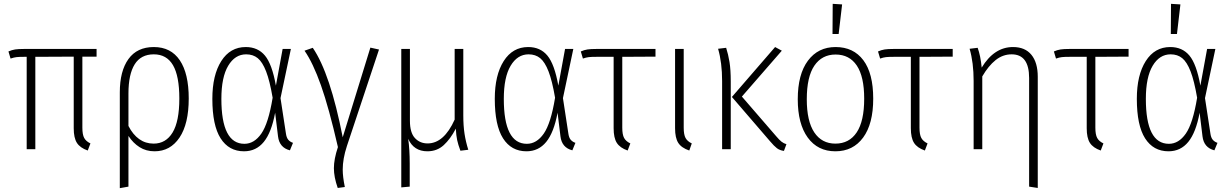

<svg xmlns="http://www.w3.org/2000/svg" viewBox="-20 -777 6413 1000"><path d="M409 -482V-112Q409 -76 418.5 -58.5Q428 -41 451 -30L437 7Q397 -7 380.5 -33Q364 -59 364 -109V-482L164 -481V0H119V-481H104Q79 -481 66 -479.5Q53 -478 35 -472L24 -509Q42 -517 59 -519.5Q76 -522 104 -522H483V-482Z M963 -264Q963 -132 915 -60.5Q867 11 785 11Q741 11 707 -10.5Q673 -32 649 -69V195L604 203V-296Q604 -407 649 -469.5Q694 -532 781 -532Q870 -532 916.5 -463Q963 -394 963 -264ZM914 -264Q914 -381 881 -437.5Q848 -494 781 -494Q714 -494 681.5 -442Q649 -390 649 -290V-121Q672 -76 705 -52.5Q738 -29 780 -29Q844 -29 879 -87Q914 -145 914 -264Z M1417 -331 1452 -522H1495L1441 -266L1469 -83Q1472 -60 1481.5 -49Q1491 -38 1506 -33L1490 6Q1435 -8 1428 -67L1413 -190Q1394 -87 1354 -38Q1314 11 1251 11Q1172 11 1129 -56.5Q1086 -124 1086 -262Q1086 -386 1132.5 -459Q1179 -532 1260 -532Q1323 -532 1360 -487.5Q1397 -443 1417 -331ZM1133 -262Q1133 -28 1253 -28Q1304 -28 1341 -81Q1378 -134 1400 -268Q1385 -356 1366 -405Q1347 -454 1322.5 -474Q1298 -494 1262 -494Q1204 -494 1168.5 -434.5Q1133 -375 1133 -262Z M1765 -62 1909 -529 1954 -519 1787 -17Q1765 50 1765 106Q1765 144 1776 197L1739 202Q1719 145 1719 99Q1719 52 1740 -11Q1693 -216 1651.5 -333Q1610 -450 1566 -513L1609 -528Q1700 -395 1765 -62Z M2378 8Q2366 -24 2361 -47.5Q2356 -71 2354 -107Q2326 -53 2291 -21Q2256 11 2206 11Q2135 11 2106 -54Q2114 2 2114 74V195L2070 199V-522H2115V-148Q2115 -86 2141 -58Q2167 -30 2207 -30Q2292 -30 2348 -154V-522H2393V-176Q2393 -122 2399.5 -80Q2406 -38 2419 3Z M2888 -331 2923 -522H2966L2912 -266L2940 -83Q2943 -60 2952.5 -49Q2962 -38 2977 -33L2961 6Q2906 -8 2899 -67L2884 -190Q2865 -87 2825 -38Q2785 11 2722 11Q2643 11 2600 -56.5Q2557 -124 2557 -262Q2557 -386 2603.5 -459Q2650 -532 2731 -532Q2794 -532 2831 -487.5Q2868 -443 2888 -331ZM2604 -262Q2604 -28 2724 -28Q2775 -28 2812 -81Q2849 -134 2871 -268Q2856 -356 2837 -405Q2818 -454 2793.5 -474Q2769 -494 2733 -494Q2675 -494 2639.5 -434.5Q2604 -375 2604 -262Z M3221 -481V-112Q3221 -76 3230.5 -58.5Q3240 -41 3263 -30L3249 7Q3209 -7 3192.5 -33Q3176 -59 3176 -109V-481H3086Q3060 -481 3046.5 -479.5Q3033 -478 3016 -472L3005 -509Q3023 -517 3040 -519.5Q3057 -522 3085 -522H3394V-482Z M3541 -112Q3541 -76 3550.5 -58.5Q3560 -41 3583 -30L3570 7Q3529 -7 3512.5 -33Q3496 -59 3496 -109V-522H3541Z M3844 -274 4023 -67Q4039 -48 4050.5 -39Q4062 -30 4076 -26L4063 9Q4041 6 4026.5 -5Q4012 -16 3990 -42L3792 -272L4017 -532L4052 -513ZM3786 -352V0H3741V-355Q3741 -451 3720 -523L3762 -528Q3773 -494 3779.5 -454Q3786 -414 3786 -352Z M4528 -263Q4528 -132 4475.5 -60.5Q4423 11 4331 11Q4239 11 4187 -60.5Q4135 -132 4135 -260Q4135 -390 4188 -461Q4241 -532 4332 -532Q4425 -532 4476.5 -463.5Q4528 -395 4528 -263ZM4182 -260Q4182 -146 4221 -87.5Q4260 -29 4331 -29Q4403 -29 4442 -87.5Q4481 -146 4481 -263Q4481 -378 4442.5 -435.5Q4404 -493 4332 -493Q4261 -493 4221.5 -435Q4182 -377 4182 -260ZM4317 -757 4366 -754 4348 -600H4316Z M4769 -481V-112Q4769 -76 4778.5 -58.5Q4788 -41 4811 -30L4797 7Q4757 -7 4740.5 -33Q4724 -59 4724 -109V-481H4634Q4608 -481 4594.5 -479.5Q4581 -478 4564 -472L4553 -509Q4571 -517 4588 -519.5Q4605 -522 4633 -522H4942V-482Z M5385 -377V202L5340 195V-371Q5340 -494 5249 -494Q5203 -494 5165.5 -464Q5128 -434 5096 -379V0H5051V-355Q5051 -451 5030 -523L5072 -528Q5087 -487 5093 -425Q5158 -532 5256 -532Q5319 -532 5352 -491.5Q5385 -451 5385 -377Z M5685 -481V-112Q5685 -76 5694.5 -58.5Q5704 -41 5727 -30L5713 7Q5673 -7 5656.5 -33Q5640 -59 5640 -109V-481H5550Q5524 -481 5510.5 -479.5Q5497 -478 5480 -472L5469 -509Q5487 -517 5504 -519.5Q5521 -522 5549 -522H5858V-482Z M6232 -331 6267 -522H6310L6256 -266L6284 -83Q6287 -60 6296.5 -49Q6306 -38 6321 -33L6305 6Q6250 -8 6243 -67L6228 -190Q6209 -87 6169 -38Q6129 11 6066 11Q5987 11 5944 -56.5Q5901 -124 5901 -262Q5901 -386 5947.5 -459Q5994 -532 6075 -532Q6138 -532 6175 -487.5Q6212 -443 6232 -331ZM5948 -262Q5948 -28 6068 -28Q6119 -28 6156 -81Q6193 -134 6215 -268Q6200 -356 6181 -405Q6162 -454 6137.5 -474Q6113 -494 6077 -494Q6019 -494 5983.5 -434.5Q5948 -375 5948 -262ZM6079 -757 6128 -754 6110 -600H6078Z"/></svg>

Font: Fira Sans Condensed ExtraLight
Style: Regular
Weight: 275
Width: 3
Designer: Carrois Corporate & Edenspiekermann AG
Foundry: Carrois Corporate GbR & Edenspiekermann AG
Version: Version 4.203